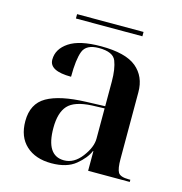

<svg xmlns="http://www.w3.org/2000/svg" viewBox="-101 -749 806 851"><g transform="rotate(15 302.5 -324.0)"><path d="M209 10Q280 10 320 -23Q360 -56 374 -90H376V0H567V-10H560Q520 -10 510.5 -27Q501 -44 501 -88V-394Q501 -466 451.5 -507Q402 -548 289 -548Q191 -548 143 -516Q95 -484 95 -435Q95 -383 195 -383Q195 -463 209.5 -500.5Q224 -538 282 -538Q347 -538 361 -502.5Q375 -467 375 -409V-296L289 -293Q169 -289 109.5 -255Q50 -221 50 -141Q50 -69 93 -29.5Q136 10 209 10ZM260 -17Q178 -17 178 -144Q178 -214 208 -247Q238 -280 317 -284L375 -286V-147Q375 -108 340.5 -62.5Q306 -17 260 -17ZM149 -638V-658H454V-638Z"/></g></svg>

Font: Noto Serif Display Semi
Style: Regular
Weight: 600
Designer: Monotype Design Team
Foundry: Monotype Imaging Inc.
Version: Version 1.900